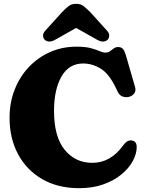

<svg xmlns="http://www.w3.org/2000/svg" viewBox="-20 -964 764 1004"><path d="M695 -195Q694.5 -159 674 -121.2Q653.5 -83.5 614.5 -51.5Q575.5 -19.5 520 0.2Q464.5 20 394 20Q283 20 201.2 -27Q119.5 -74 74.8 -157Q30 -240 30 -349Q30 -428 56.8 -495.8Q83.5 -563.5 131.2 -613.8Q179 -664 242.5 -692Q306 -720 379.5 -720Q426.5 -720 454.8 -712.2Q483 -704.5 500.2 -696.8Q517.5 -689 531.5 -689Q545.5 -689 555.2 -696.2Q565 -703.5 574.8 -710.8Q584.5 -718 598 -718Q614.5 -718 622.8 -708.2Q631 -698.5 638 -676L686.5 -508Q692 -489 681.5 -475Q671 -461 652 -457Q634 -453.5 618.2 -460.5Q602.5 -467.5 593.5 -488Q556 -573 510.5 -602.5Q465 -632 415 -632Q340.5 -632 301.5 -563.8Q262.5 -495.5 262.5 -383.5Q262.5 -249.5 318 -181Q373.5 -112.5 462.5 -112.5Q559 -112.5 624.5 -204.5Q638.5 -222.5 650 -227.2Q661.5 -232 673.5 -228.5Q695 -222.5 695 -195ZM542 -755.5Q520 -736.5 483.5 -758.5L378 -818L273 -758.5Q236 -736.5 214.5 -755.5Q206.5 -762.5 205.2 -776.5Q204 -790.5 218.5 -805.5L304.5 -900.5Q323 -919.5 338.5 -931.8Q354 -944 378 -944Q402 -944 417.5 -931.8Q433 -919.5 452 -900.5L538 -805.5Q552 -790.5 551 -776.5Q550 -762.5 542 -755.5Z"/></svg>

Font: Fraunces 9pt S050 Black
Style: Regular
Weight: 900
Version: Version 1.000; ttfautohint (v1.8.3)